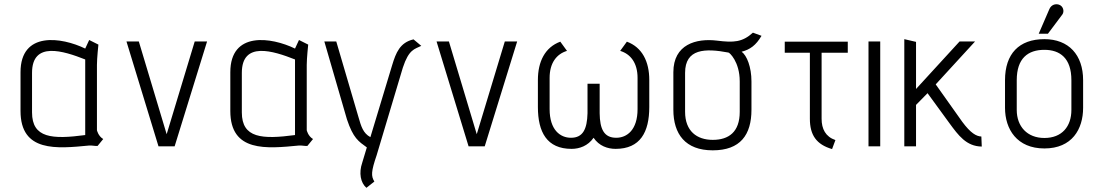

<svg xmlns="http://www.w3.org/2000/svg" viewBox="-20 -699 5226 917"><path d="M473 -35C449 -49 443 -77 443 -77V-389C443 -421 450 -486 450 -486L406 -508L387 -467C274 -522 78 -551 78 -354V-169C78 29 251 11 406 -4C419 -5 434 -1 446 -2ZM387 -54C230 -33 133 -39 133 -162V-351C133 -504 283 -456 387 -415Z M814 0 969 -501H910L776 -58L643 -501H584L737 0Z M1475 -35C1451 -49 1445 -77 1445 -77V-389C1445 -421 1452 -486 1452 -486L1408 -508L1389 -467C1276 -522 1080 -551 1080 -354V-169C1080 29 1253 11 1408 -4C1421 -5 1436 -1 1448 -2ZM1389 -54C1232 -33 1135 -39 1135 -162V-351C1135 -504 1285 -456 1389 -415Z M1768 168C1752 142 1752 121 1779 42L1904 -376C1933 -464 1960 -464 1992 -480L1955 -511C1890 -496 1871 -447 1853 -388L1749 -44C1714 -63 1705 -95 1692 -140L1586 -501H1529L1637 -129C1667 -39 1692 -24 1732 5L1710 78C1693 127 1702 174 1730 198Z M2295 0 2450 -501H2391L2257 -58L2124 -501H2065L2218 0Z M3025 -178C3025 -78 2974 -41 2923 -41C2865 -41 2845 -82 2844 -158V-299H2786V-158C2784 -82 2764 -41 2707 -41C2656 -41 2605 -78 2605 -178V-327C2605 -398 2638 -441 2688 -456L2656 -500C2583 -473 2549 -405 2549 -317V-188C2549 -68 2592 12 2710 12C2747 12 2788 -2 2815 -41C2841 -2 2882 12 2920 12C3038 12 3081 -68 3081 -188V-317C3081 -405 3047 -473 2974 -500L2942 -456C2992 -441 3025 -398 3025 -327Z M3569 -310C3569 -379 3547 -434 3522 -452C3562 -462 3591 -483 3617 -528L3576 -543C3525 -497 3484 -495 3404 -505C3305 -517 3196 -487 3196 -354V-175C3196 -59 3253 19 3384 19C3516 19 3569 -55 3569 -175ZM3513 -165C3513 -68 3460 -31 3384 -31C3308 -31 3252 -73 3252 -165V-351C3252 -467 3348 -469 3459 -448C3463 -449 3513 -405 3513 -310Z M3970 -30C3923 -46 3904 -83 3904 -132V-447H4029V-500H3728V-447H3848V-132C3848 -54 3879 -9 3954 13Z M4184 0V-501H4128V0Z M4667 -47C4643 -48 4616 -63 4576 -117L4449 -296L4637 -501H4563L4355 -274V-499L4299 -512V0H4355V-198L4410 -254L4515 -110C4557 -53 4595 0 4669 1Z M4985 -538 5054 -630C5064 -644 5059 -670 5037 -677C5020 -682 5001 -676 4992 -656L4941 -538ZM5153 -316C5153 -437 5084 -512 4968 -512C4847 -512 4780 -442 4780 -316V-184C4780 -82 4837 10 4968 10C5100 10 5153 -82 5153 -184ZM5097 -174C5097 -95 5052 -40 4968 -40C4886 -40 4836 -95 4836 -174V-316C4836 -421 4890 -461 4968 -461C5043 -461 5097 -421 5097 -316Z"/></svg>

Font: Advent Pro
Style: Regular
Weight: 400
Designer: Andreas Kalpakidis
Foundry: Andreas Kalpakidis
Version: Version 2.002 2008